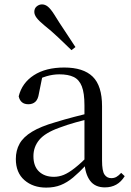

<svg xmlns="http://www.w3.org/2000/svg" viewBox="-20 -838 597 873"><path d="M190 15Q130 15 91 -19Q52 -53 52 -115Q52 -154 69 -184.5Q86 -215 125.5 -239Q165 -263 231 -282Q273 -295 319 -307Q365 -319 405 -328V-303Q365 -293 324 -281.5Q283 -270 249 -257Q185 -234 158.5 -202Q132 -170 132 -128Q132 -82 157.5 -58Q183 -34 225 -34Q248 -34 270 -43Q292 -52 320 -74Q348 -96 386 -134L395 -87H371Q340 -54 312.5 -31Q285 -8 256 3.5Q227 15 190 15ZM457 14Q412 14 389.5 -16.5Q367 -47 364 -100V-103V-359Q364 -415 352 -445.5Q340 -476 315 -488Q290 -500 250 -500Q221 -500 192 -491.5Q163 -483 130 -465L173 -492L157 -413Q153 -386 140.5 -375Q128 -364 109 -364Q73 -364 65 -400Q80 -461 134 -496Q188 -531 272 -531Q359 -531 401.5 -489.5Q444 -448 444 -355V-108Q444 -61 455 -44.5Q466 -28 486 -28Q499 -28 509 -33.5Q519 -39 531 -52L547 -37Q531 -11 508.5 1.5Q486 14 457 14ZM323 -624 305 -610Q275 -639 244.5 -668Q214 -697 180 -724Q157 -743 146.5 -757Q136 -771 136 -784Q136 -800 147 -809Q158 -818 171 -818Q185 -818 197.5 -808Q210 -798 226 -773Q250 -734 275 -697Q300 -660 323 -624Z"/></svg>

Font: Noto Serif KR
Style: Regular
Weight: 400
Designer: Ryoko NISHIZUKA  (kana & ideographs); Frank Grießhammer (Latin, Greek & Cyrillic); Wenlong ZHANG  (bopomofo); Sandoll Co
Foundry: Adobe
Version: Version 2.003-H1;hotconv 1.1.1;makeotfexe 2.6.0